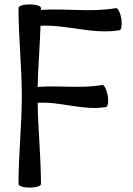

<svg xmlns="http://www.w3.org/2000/svg" viewBox="-20 -836 605 872"><path d="M64 -800C64 -667 79 -533 79 -400C79 -267 64 -133 64 0C64 9 87 16 115 16C143 16 166 9 166 0C166 -123 153 -246 151 -369C254 -376 358 -332 462 -350C470 -351 474 -375 469 -403C464 -430 453 -452 444 -450C347 -433 248 -449 151 -441C153 -533 161 -626 164 -719C284 -725 404 -678 524 -699C532 -701 535 -724 531 -752C526 -780 515 -801 506 -799C394 -779 279 -799 166 -791C166 -794 166 -797 166 -800C166 -809 143 -816 115 -816C87 -816 64 -809 64 -800Z"/></svg>

Font: Nupuram Condensed Medium
Style: Regular
Weight: 500
Width: 3
Designer: Santhosh Thottingal (santhosh.thottingal@gmail.com)
Foundry: SMC
Version: Version 1.000